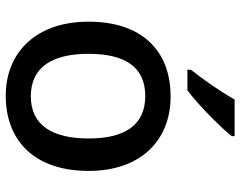

<svg xmlns="http://www.w3.org/2000/svg" viewBox="-102 -704 816 651"><g transform="rotate(90 305.5 -378.0)"><path d="M441 -766H317C292 -721 246 -655 216 -618V-606H286C334 -642 412 -719 441 -756ZM559 -271C559 -449 454 -549 307 -549C149 -549 53 -449 53 -271C53 -91 159 10 304 10C460 10 559 -91 559 -271ZM162 -271C162 -392 205 -463 305 -463C405 -463 449 -392 449 -271C449 -149 405 -75 306 -75C206 -75 162 -149 162 -271Z"/></g></svg>

Font: Noto Sans Cherokee Medium
Style: Regular
Weight: 500
Designer: Monotype Design Team
Foundry: Monotype Imaging Inc.
Version: Version 2.001